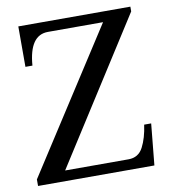

<svg xmlns="http://www.w3.org/2000/svg" viewBox="-79 -769 745 837"><g transform="rotate(-10 293.0 -350.0)"><path d="M22 -29 425 -654H181Q99 -654 89 -521H58V-700H554V-679L150 -46H431Q475 -46 495.5 -85.5Q516 -125 524 -183H555L537 0H22Z"/></g></svg>

Font: Taviraj Medium
Style: Regular
Weight: 500
Designer: Katatrad Team
Foundry: CadsonDemak
Version: Version 1.030